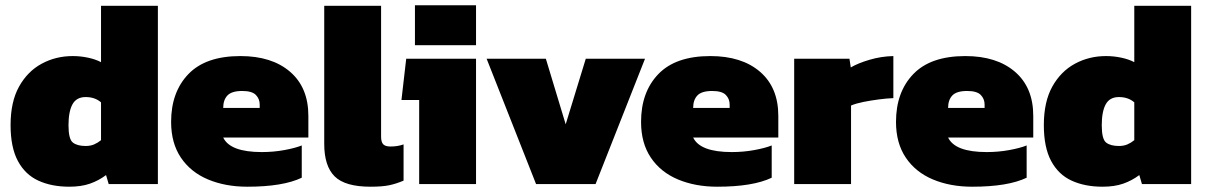

<svg xmlns="http://www.w3.org/2000/svg" viewBox="-20 -696 4564 726"><path d="M242 10Q175 10 125 -13Q75 -36 47.5 -87.5Q20 -139 20 -223Q20 -311 52 -368.5Q84 -426 137.5 -455Q191 -484 255 -484Q284 -484 312.5 -478Q341 -472 362 -461V-674H577V0H391L381 -34Q353 -13 320 -1.5Q287 10 242 10ZM304 -144Q322 -144 336 -150Q350 -156 362 -166V-309Q339 -329 304 -329Q269 -329 254 -301.5Q239 -274 239 -222Q239 -170 255.5 -157Q272 -144 304 -144Z M915 10Q832 10 766.5 -17.5Q701 -45 664 -100Q627 -155 627 -235Q627 -348 692.5 -416Q758 -484 889 -484Q1008 -484 1077 -424.5Q1146 -365 1146 -258V-176H824Q850 -121 970 -121Q1014 -121 1055 -128.5Q1096 -136 1121 -146V-24Q1050 10 915 10ZM824 -288H962V-301Q962 -322 947.5 -337Q933 -352 896 -352Q856 -352 840 -335Q824 -318 824 -288Z M1381 10Q1285 10 1245.5 -29Q1206 -68 1206 -152V-674H1421V-179Q1421 -159 1429 -150.5Q1437 -142 1457 -142Q1470 -142 1482.5 -144Q1495 -146 1506 -150V-13Q1478 -1 1451.5 4.5Q1425 10 1381 10Z M1549 -525V-676H1780V-525ZM1565 0V-318H1498L1516 -474H1780V0Z M2007 0 1820 -474H2044L2119 -226L2195 -474H2419L2232 0Z M2692 10Q2609 10 2543.5 -17.5Q2478 -45 2441 -100Q2404 -155 2404 -235Q2404 -348 2469.5 -416Q2535 -484 2666 -484Q2785 -484 2854 -424.5Q2923 -365 2923 -258V-176H2601Q2627 -121 2747 -121Q2791 -121 2832 -128.5Q2873 -136 2898 -146V-24Q2827 10 2692 10ZM2601 -288H2739V-301Q2739 -322 2724.5 -337Q2710 -352 2673 -352Q2633 -352 2617 -335Q2601 -318 2601 -288Z M2983 0V-474H3192L3197 -441Q3224 -457 3268 -470Q3312 -483 3358 -484V-325Q3333 -324 3302.5 -320Q3272 -316 3244.5 -310.5Q3217 -305 3198 -297V0Z M3656 10Q3573 10 3507.5 -17.5Q3442 -45 3405 -100Q3368 -155 3368 -235Q3368 -348 3433.5 -416Q3499 -484 3630 -484Q3749 -484 3818 -424.5Q3887 -365 3887 -258V-176H3565Q3591 -121 3711 -121Q3755 -121 3796 -128.5Q3837 -136 3862 -146V-24Q3791 10 3656 10ZM3565 -288H3703V-301Q3703 -322 3688.5 -337Q3674 -352 3637 -352Q3597 -352 3581 -335Q3565 -318 3565 -288Z M4149 10Q4082 10 4032 -13Q3982 -36 3954.5 -87.5Q3927 -139 3927 -223Q3927 -311 3959 -368.5Q3991 -426 4044.5 -455Q4098 -484 4162 -484Q4191 -484 4219.5 -478Q4248 -472 4269 -461V-674H4484V0H4298L4288 -34Q4260 -13 4227 -1.5Q4194 10 4149 10ZM4211 -144Q4229 -144 4243 -150Q4257 -156 4269 -166V-309Q4246 -329 4211 -329Q4176 -329 4161 -301.5Q4146 -274 4146 -222Q4146 -170 4162.5 -157Q4179 -144 4211 -144Z"/></svg>

Font: Kanit ExtraBold
Style: Regular
Weight: 800
Designer: Katatrad Team
Foundry: CadsonDemak
Version: Version 2.000; ttfautohint (v1.8.3)